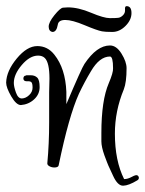

<svg xmlns="http://www.w3.org/2000/svg" viewBox="-30 -542 472 625"><path d="M130 -242 131 -286Q131 -338 116 -353Q108 -361 94 -361Q67 -361 41 -330.5Q15 -300 15 -272Q15 -260 22 -240.5Q29 -221 41.5 -221.5Q54 -222 65 -232.5Q76 -243 76 -256.5Q76 -270 72.5 -274Q69 -278 59.5 -277.5Q50 -277 47.5 -281.5Q45 -286 47 -291Q49 -296 55 -296V-297Q58 -297 70.5 -297Q83 -297 91 -289.5Q99 -282 99 -258.5Q99 -235 81 -218.5Q63 -202 38 -200Q23 -200 6.5 -228.5Q-10 -257 -10 -273Q-9 -311 24.5 -351.5Q58 -392 91.5 -392Q125 -392 147 -364Q183 -319 186 -243V-203Q236 -321 245 -334Q285 -394 328 -394Q349 -394 365.5 -367.5Q382 -341 382 -320Q382 -274 373 -251Q344 -181 344 -107Q344 -19 374 41Q386 41 399.5 33.5Q413 26 417.5 29Q422 32 422 37Q422 42 417 45Q389 62 371 62.5Q353 63 338 30Q336 25 329 10.5Q322 -4 318.5 -13.5Q315 -23 310 -36Q300 -64 300 -82Q300 -100 300 -109Q300 -215 324 -271Q339 -306 338 -320Q338 -358 328 -358Q294 -358 266 -310Q245 -275 227 -237Q194 -164 161 -4Q160 2 150.5 3Q141 4 132.5 0Q124 -4 124 -10Q130 -75 130 -143.5Q130 -212 130 -242ZM382 -522Q398 -522 398 -499.5Q398 -477 378.5 -457.5Q359 -438 335.5 -438Q312 -438 302 -440Q286 -443 245.5 -460Q205 -477 182.5 -477Q160 -477 158 -461Q154 -438 141 -438Q129 -440 128.5 -454.5Q128 -469 147 -492.5Q166 -516 175 -517Q184 -518 191 -518Q225 -518 266.5 -500.5Q308 -483 327.5 -483Q347 -483 355 -484Q363 -485 370.5 -492.5Q378 -500 377 -511Q376 -522 382 -522Z"/></svg>

Font: Ruge Boogie
Style: Regular
Weight: 400
Version: Version 1.003